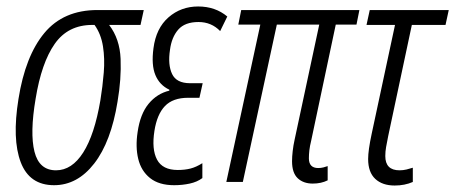

<svg xmlns="http://www.w3.org/2000/svg" viewBox="-20 -562 1406 593"><path d="M147 10Q71 10 44 -61Q17 -132 37 -256Q58 -389 117 -460Q176 -531 281 -531H424L414 -485H317Q350 -442 352.5 -380Q355 -318 343 -248Q323 -124 271 -57Q219 10 147 10ZM153 -36Q202 -36 237 -91Q272 -146 290 -252Q297 -295 300.5 -338Q304 -381 298 -419Q292 -457 272 -485H265Q190 -485 149 -426.5Q108 -368 90 -257Q72 -151 86.5 -93.5Q101 -36 153 -36Z M518 10Q471 10 443.5 -12Q416 -34 407 -71Q398 -108 405 -154Q413 -210 439 -241.5Q465 -273 503 -282V-285Q473 -299 460 -330Q447 -361 454 -413Q462 -475 500.5 -508.5Q539 -542 592 -542Q645 -542 682 -511L660 -466Q633 -494 593 -494Q551 -494 530.5 -470.5Q510 -447 505 -408Q498 -362 511.5 -333.5Q525 -305 567 -305H606L596 -260H561Q514 -260 489.5 -234.5Q465 -209 457 -158Q448 -101 465 -69Q482 -37 529 -37Q551 -37 568.5 -41.5Q586 -46 605 -58V-12Q589 0 566 5Q543 10 518 10Z M946 5Q917 5 899.5 -11.5Q882 -28 882 -64Q882 -78 884 -95.5Q886 -113 890 -131L966 -486H835L730 0H679L784 -486H716L725 -531H1090L1081 -486H1017L941 -127Q937 -111 935.5 -98Q934 -85 934 -73Q934 -43 963 -43Q971 -43 979 -45Q987 -47 992 -49V-5Q972 5 946 5Z M1199 11Q1161 11 1139 -9.5Q1117 -30 1117 -71Q1117 -98 1128 -149L1200 -485H1112L1122 -531H1366L1356 -485H1252L1179 -142Q1175 -122 1172.5 -108Q1170 -94 1170 -80Q1170 -36 1214 -36Q1225 -36 1235.5 -38.5Q1246 -41 1255 -44V0Q1230 11 1199 11Z"/></svg>

Font: Noto Sans ExtraCondensed Light
Style: Italic
Weight: 300
Width: 2
Italic angle: -12°
Designer: Monotype Design Team
Foundry: Monotype Imaging Inc.
Version: Version 2.013; ttfautohint (v1.8.4.7-5d5b)